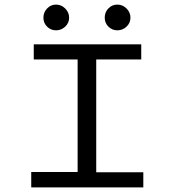

<svg xmlns="http://www.w3.org/2000/svg" viewBox="-20 -816 790 836"><path d="M116 0V-67H318V-557H127V-623H595V-557H399V-66H604V0ZM224 -684Q201 -684 185 -700Q169 -716 169 -739Q169 -762 185 -779Q201 -796 224 -796Q247 -796 264 -779Q281 -762 281 -739Q281 -716 264 -700Q247 -684 224 -684ZM491 -684Q468 -684 452 -700Q436 -716 436 -739Q436 -763 452 -779.5Q468 -796 491 -796Q514 -796 531 -779Q548 -762 548 -739Q548 -716 531 -700Q514 -684 491 -684Z"/></svg>

Font: Inconsolata ExtraExpanded
Style: Regular
Weight: 400
Width: 8
Monospace: yes
Designer: Raph Levien, Cyreal, Brenton Simpson
Foundry: Raph Levien, Cyreal, Google
Version: Version 3.001; ttfautohint (v1.8.2.53-6de2)